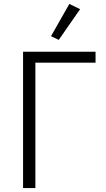

<svg xmlns="http://www.w3.org/2000/svg" viewBox="-20 -963 541 983"><path d="M280.8 -758.8 241.2 -777.8 335 -942.9 390.1 -916ZM98.1 0V-698.2H469.2V-642.1H161.1V0Z"/></svg>

Font: Anuphan Light
Style: Regular
Weight: 300
Designer: Mike Abbink, Paul van der Laan, Pieter van Rosmalen, Mint Tantisuwanna
Foundry: Bold Monday; Cadson Demak
Version: Version 3.002;hotconv 1.0.109;makeotfexe 2.5.65596